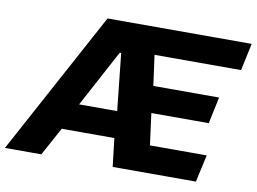

<svg xmlns="http://www.w3.org/2000/svg" viewBox="-118 -798 1215 909"><g transform="rotate(10 489.5 -344.0)"><path d="M-43 0 329 -688H1022L994 -557H578L598 -411H914L887 -283H611L631 -131H904L875 0H475L459 -136H206L132 0ZM267 -264H450L421 -538H414Z"/></g></svg>

Font: Saira Thin
Style: Bold Italic
Weight: 700
Italic angle: -12°
Version: Version 1.101